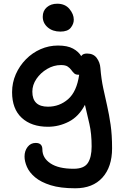

<svg xmlns="http://www.w3.org/2000/svg" viewBox="-20 -753 666 1033"><path d="M385 260Q305 260 252.5 243.5Q200 227 169 201Q138 175 125 145Q112 115 112 89Q112 59 128.5 37.5Q145 16 172 16Q208 16 208 51Q208 97 251.5 126Q295 155 376 155Q432 155 452.5 124Q473 93 473 35Q473 -34 461 -86Q449 -138 437 -189Q404 -126 350.5 -98.5Q297 -71 238 -71Q149 -71 97 -119Q45 -167 45 -257Q45 -308 65 -353.5Q85 -399 119.5 -434Q154 -469 198.5 -488.5Q243 -508 292 -508Q343 -508 373 -491.5Q403 -475 417 -451Q425 -465 448 -465Q483 -465 500.5 -441Q518 -417 520 -388Q525 -327 535.5 -278.5Q546 -230 556.5 -183.5Q567 -137 575 -82.5Q583 -28 583 45Q583 145 531 202.5Q479 260 385 260ZM154 -260Q154 -179 238 -179Q300 -179 346.5 -219.5Q393 -260 406 -351Q404 -351 401 -351Q387 -351 379 -358.5Q371 -366 363.5 -376.5Q356 -387 344 -395Q332 -403 308 -403Q269 -403 233.5 -382Q198 -361 176 -328.5Q154 -296 154 -260ZM305 -583Q263 -583 236.5 -606Q210 -629 210 -663Q210 -695 232 -714Q254 -733 288 -733Q330 -733 353.5 -705Q377 -677 377 -647Q377 -624 360.5 -603.5Q344 -583 305 -583Z"/></svg>

Font: Shantell Sans Normal
Style: Regular
Weight: 500
Designer: Stephen Nixon, Anya Danilova, Shantell Martin
Foundry: Arrow Type
Version: Version 1.009;[a7da0bfa3]